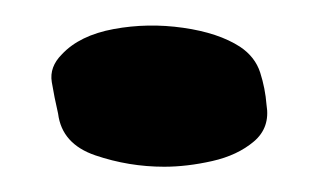

<svg xmlns="http://www.w3.org/2000/svg" viewBox="-20 -132 253 152"><path d="M110 0Q82 0 55.5 -9Q29 -18 26 -42Q23 -55 21 -67Q19 -79 29 -89Q43 -104 70 -109Q97 -114 125 -110Q153 -106 170 -95Q182 -87 186 -74.5Q190 -62 191 -49Q194 -31 181 -20Q168 -9 148 -4.5Q128 0 110 0Z"/></svg>

Font: Nerko One
Style: Regular
Weight: 400
Designer: Nermin Kahrimanovic
Foundry: Nermin Kahrimanovic
Version: Version 1.101